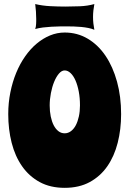

<svg xmlns="http://www.w3.org/2000/svg" viewBox="-20 -881 629 932"><path d="M567.9 -327.1Q567.9 -252.9 551.3 -187.7Q534.7 -122.6 501 -74Q467.3 -25.4 415.8 2.7Q364.3 30.8 293.9 30.8Q224.1 30.8 172.6 2.7Q121.1 -25.4 87.2 -74Q53.2 -122.6 36.6 -187.7Q20 -252.9 20 -327.1Q20 -381.8 30.3 -432.6Q40.5 -483.4 58.6 -527.3Q76.7 -571.3 102.1 -607.4Q127.4 -643.6 158 -669.2Q188.5 -694.8 222.9 -709Q257.3 -723.1 293.9 -723.1Q355.5 -723.1 406 -693.1Q456.5 -663.1 492.4 -609.9Q528.3 -556.6 548.1 -484.4Q567.9 -412.1 567.9 -327.1ZM368.2 -369.1Q368.2 -405.8 362.3 -436.8Q356.4 -467.8 346.4 -490.5Q336.4 -513.2 322.8 -526.1Q309.1 -539.1 293.9 -539.1Q279.3 -539.1 266.1 -523.7Q252.9 -508.3 242.9 -483.9Q232.9 -459.5 227.1 -429.2Q221.2 -398.9 221.2 -369.1Q221.2 -340.3 226.3 -315.7Q231.4 -291 240.7 -272.9Q250 -254.9 263.4 -244.4Q276.9 -233.9 293.9 -233.9Q310.5 -233.9 324.5 -244.4Q338.4 -254.9 347.9 -272.9Q357.4 -291 362.8 -315.7Q368.2 -340.3 368.2 -369.1ZM438 -861.3Q435.1 -845.7 433.3 -829.8Q431.6 -814 431.6 -798.3Q431.6 -782.7 433.3 -767.1Q435.1 -751.5 438 -736.3Q426.3 -741.7 409.4 -745.1Q392.6 -748.5 374.3 -750.2Q356 -752 338.6 -752.4Q321.3 -752.9 308.1 -752.9Q289.6 -752.9 269.5 -752.7Q249.5 -752.4 229 -751.2Q208.5 -750 188.7 -747.6Q168.9 -745.1 150.9 -740.2Q152.8 -744.6 153.8 -751.2Q154.8 -757.8 155.3 -764.6Q155.8 -771.5 155.8 -778.1Q155.8 -784.7 155.8 -789.1Q155.8 -807.1 154.5 -825Q153.3 -842.8 150.9 -861.3Q186 -853 223.9 -851.1Q261.7 -849.1 297.9 -849.1Q331.5 -849.1 368.2 -850.6Q404.8 -852.1 438 -861.3Z"/></svg>

Font: Spicy Rice
Style: Regular
Weight: 400
Version: Version 1.000